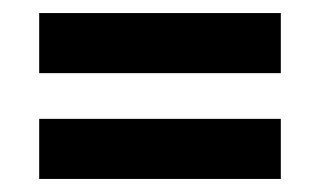

<svg xmlns="http://www.w3.org/2000/svg" viewBox="-20 -424 490 294"><path d="M40 -312V-404H410V-312ZM40 -150V-242H410V-150Z"/></svg>

Font: Cabin Resolve
Style: Bold-Resolve
Weight: 700
Designer: Pablo Impallari
Foundry: Pablo Impallari. http://www.impallari.com Igino Marini. http://www.ikern.com
Version: Version 3.001